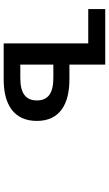

<svg xmlns="http://www.w3.org/2000/svg" viewBox="205 -773 590 1040"><g transform="rotate(90 500.0 -253.0)"><path d="M215 -436V22H411C542 22 635 -30 635 -158C635 -283 542 -334 411 -334H330V-528H29V-436ZM330 -68V-247H402C484 -247 524 -219 524 -158C524 -96 484 -68 402 -68Z"/></g></svg>

Font: コーポレート・ロゴ ver3 Medium
Style: Regular
Weight: 500
Designer: [KANA_main] LOGOTYPE.JP [Source Han Sans] Ryoko NISHIZUKA 西塚涼子 (kana, bopomofo & ideographs); Paul D. Hunt (Latin, Greek
Version: Version 12.001;FEAKit 1.0